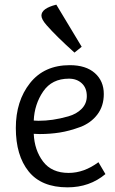

<svg xmlns="http://www.w3.org/2000/svg" viewBox="-20 -791 495 825"><path d="M280 -511Q170 -511 109 -434Q48 -357 48 -241Q48 -123 103 -54.5Q158 14 270 14Q365 14 433 -43L403 -94Q341 -48 275 -48Q202 -48 165 -97Q128 -146 125 -216Q129 -216 137.5 -215.5Q146 -215 151 -215Q195 -215 236.5 -221.5Q278 -228 324 -245Q370 -262 398 -298.5Q426 -335 426 -387Q426 -443 387.5 -477Q349 -511 280 -511ZM353 -378Q353 -346 331 -323.5Q309 -301 273.5 -291Q238 -281 207 -276.5Q176 -272 145 -272Q141 -272 134.5 -272.5Q128 -273 125 -273Q128 -343 165.5 -398Q203 -453 276 -453Q310 -453 331.5 -433Q353 -413 353 -378ZM222 -771 331 -590 300 -565Q222 -635 180 -683Q158 -708 158 -724Q158 -755 222 -771Z"/></svg>

Font: BreeCF
Style: Light
Weight: 300
Designer: Veronika Burian, Jos Scaglione
Foundry: TypeTogether
Version: Version 0.0.2